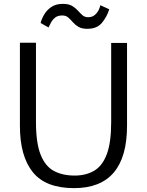

<svg xmlns="http://www.w3.org/2000/svg" viewBox="-20 -965 760 993"><path d="M363 8Q216 8 149.5 -74.8Q83 -157.5 83 -314V-744H166V-334Q166 -226 189.8 -165.8Q213.5 -105.5 258.2 -81.2Q303 -57 366 -57Q424.5 -57 467 -82Q509.5 -107 532.2 -167.2Q555 -227.5 555 -334V-743H637V-315Q637 8 363 8ZM432 -816Q402.5 -816 385.2 -826.5Q368 -837 356.5 -850.5Q345 -864 333 -874.5Q321 -885 302 -885Q278.5 -885 264.8 -873.8Q251 -862.5 243.5 -847.8Q236 -833 231 -823L190 -846Q195.5 -868 209.2 -891Q223 -914 246.5 -929.5Q270 -945 305 -945Q335 -945 352.8 -934.5Q370.5 -924 382.5 -910.5Q394.5 -897 406.2 -886.5Q418 -876 436 -876Q457 -876 470.5 -887.8Q484 -899.5 490.8 -914.2Q497.5 -929 499 -938L545 -917Q533 -878 507.2 -847Q481.5 -816 432 -816Z"/></svg>

Font: Merriweather Sans Light
Style: Regular
Weight: 300
Designer: Eben Sorkin
Foundry: Eben Sorkin
Version: Version 2.001; ttfautohint (v1.8.3)